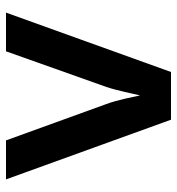

<svg xmlns="http://www.w3.org/2000/svg" viewBox="5 -595 590 640"><g transform="rotate(-90 300.0 -275.0)"><path d="M380 0 578 -550H449L330 -215C317 -176 308 -128 302 -103C296 -128 288 -176 273 -216L152 -550H22L221 0Z"/></g></svg>

Font: Tekne LDO
Style: Bold
Weight: 700
Monospace: yes
Designer: Alessio Laiso, Mario Rullo, Paolo Rosset
Foundry: Alessio Laiso
Version: Version 1.000;hotconv 1.0.109;makeotfexe 2.5.65596